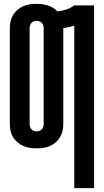

<svg xmlns="http://www.w3.org/2000/svg" viewBox="-20 -763 540 998"><path d="M366 215V-630Q352 -625 338 -622Q324 -619 309 -617Q309 -617 309 -616.5Q309 -616 309 -615V-120Q309 -102 305.5 -84.5Q302 -67 293 -51.5Q284 -36 270.5 -24Q257 -12 240.5 -4.5Q224 3 206 5.5Q188 8 170 8Q152 8 134.5 5.5Q117 3 100.5 -4.5Q84 -12 70 -24Q56 -36 47 -51.5Q38 -67 34.5 -84.5Q31 -102 31 -120V-615Q31 -633 34.5 -650.5Q38 -668 47 -683.5Q56 -699 70 -711Q84 -723 100.5 -730.5Q117 -738 134.5 -740.5Q152 -743 170 -743Q185 -743 199.5 -741Q214 -739 228.5 -734.5Q243 -730 255.5 -722.5Q268 -715 278 -704Q302 -706 324.5 -713.5Q347 -721 366 -735H469V215ZM170 -80Q178 -80 185.5 -83Q193 -86 198 -91.5Q203 -97 205 -104.5Q207 -112 207 -120V-615Q207 -623 205 -630.5Q203 -638 198 -643.5Q193 -649 185.5 -652Q178 -655 170 -655Q163 -655 155.5 -652Q148 -649 143 -643.5Q138 -638 136 -630.5Q134 -623 134 -615V-120Q134 -112 136 -104.5Q138 -97 143 -91.5Q148 -86 155.5 -83Q163 -80 170 -80Z"/></svg>

Font: Iosevka SS04
Style: Bold
Weight: 700
Monospace: yes
Designer: Belleve Invis
Foundry: Belleve Invis
Version: Version 19.0.0; ttfautohint (v1.8.4)